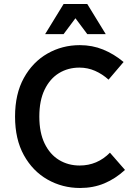

<svg xmlns="http://www.w3.org/2000/svg" viewBox="-20 -926 687 957"><path d="M55 -345Q55 -458 99 -537.5Q143 -617 216.5 -659Q290 -701 378 -701Q440 -701 494 -679Q548 -657 596 -617L521 -529Q490 -557 453.5 -573Q417 -589 376 -589Q319 -589 274 -561.5Q229 -534 202.5 -479.5Q176 -425 176 -345Q176 -265 202.5 -210.5Q229 -156 274.5 -128.5Q320 -101 377 -101Q465 -101 528 -165L603 -79Q555 -35 500 -12Q445 11 379 11Q291 11 217 -31Q143 -73 99 -152.5Q55 -232 55 -345ZM205 -756 297 -906H415L507 -756H415L356 -835L297 -756Z"/></svg>

Font: Radio Canada Medium
Style: Regular
Weight: 500
Designer: Charles Daoud, Etienne Aubert Bonn, Alexandre Saumier Demers, Jacques Le Bailly
Foundry: Radio-Canada
Version: Version 2.104; ttfautohint (v1.8.4.7-5d5b);gftools[0.9.28.de